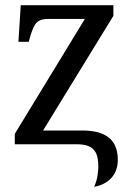

<svg xmlns="http://www.w3.org/2000/svg" viewBox="-20 -556 513 740"><path d="M343 164Q353 141 356 120Q359 99 359 87Q359 50 349 32Q339 14 321 7Q303 0 276 0H37V-40L307 -483H166Q129 -483 116 -462.5Q103 -442 93 -403L91 -395H51L60 -536H417V-495L146 -53H298Q365 -53 399.5 -25.5Q434 2 434 60Q434 102 410 129Q386 156 343 164Z"/></svg>

Font: Noto Serif SemiCondensed
Style: Regular
Weight: 400
Width: 4
Designer: Monotype Design Team
Foundry: Monotype Imaging Inc.
Version: Version 2.013